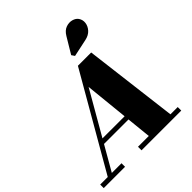

<svg xmlns="http://www.w3.org/2000/svg" viewBox="-315 -1216 1401 1401"><g transform="rotate(-45 385.0 -515.5)"><path d="M620 -859 484 -830 468 -854 542.5 -978Q564 -1014 594.8 -1024.8Q625.5 -1035.5 653.5 -1027.8Q681.5 -1020 695 -1000.5Q711.5 -976.5 707.8 -946.8Q704 -917 681.8 -892.2Q659.5 -867.5 620 -859ZM-50 -36.5H28L448 -764.5H585L675 -36.5H750V0H340V-36.5H451.5L432 -226.5H179.5V-227L70 -36.5H170V0H-50ZM394 -600 200 -263H428.5Z"/></g></svg>

Font: Bodoni* 06pt Fatface
Style: Italic
Weight: 900
Italic angle: -13°
Version: Version 2.3